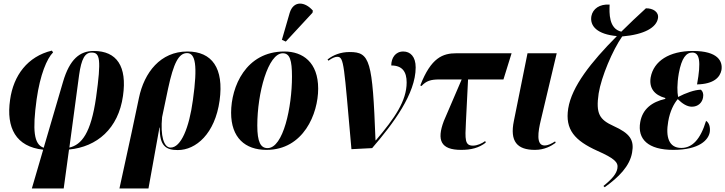

<svg xmlns="http://www.w3.org/2000/svg" viewBox="-20 -837 4098 1085"><path d="M160 228H340L370 8C528 -7 649 -110 675 -295C699 -462 640 -549 510 -549C432 -549 374 -504 336 -374L227 -2C171 -21 163 -100 187 -276C207 -416 245 -506 280 -541L273 -551C136 -518 56 -411 37 -273C14 -114 70 -8 224 9ZM427 -413C440 -505 460 -540 498 -540C545 -540 553 -502 523 -287C494 -84 441 -19 372 -3Z M655 228H819L881 -116H883C881 -11 919 11 985 11C1087 11 1195 -81 1221 -269C1246 -452 1178 -546 1039 -546C887 -546 795 -428 765 -283L724 -89ZM944 -3C905 -3 886 -70 896 -175L930 -337C961 -481 990 -537 1037 -537C1084 -537 1098 -470 1070 -271C1049 -115 1003 -3 944 -3Z M1595 -602 1746 -765 1748 -777C1704 -828 1639 -836 1617 -764L1573 -612ZM1486 10C1695 10 1778 -194 1778 -336C1778 -485 1691 -546 1587 -546C1369 -546 1286 -347 1286 -200C1286 -59 1365 10 1486 10ZM1492 0C1453 0 1434 -34 1434 -128C1434 -312 1495 -536 1578 -536C1618 -536 1630 -497 1630 -404C1630 -232 1581 0 1492 0Z M1966 6 2083 0C2202 -138 2329 -307 2329 -456C2329 -518 2298 -546 2259 -546C2214 -546 2191 -509 2191 -467C2254 -467 2278 -431 2278 -371C2278 -267 2211 -170 2104 -44H2102C2085 -496 2071 -543 1956 -543C1904 -543 1863 -526 1831 -501L1836 -494C1859 -511 1875 -516 1886 -516C1925 -516 1923 -474 1966 6Z M2586 10C2642 10 2686 -1 2725 -31L2722 -40C2705 -27 2677 -14 2653 -14C2606 -14 2608 -49 2613 -148L2625 -388H2825L2871 -536H2559C2483 -536 2416 -512 2355 -354L2362 -351C2389 -380 2414 -388 2463 -388H2589L2488 -153C2447 -44 2471 10 2586 10Z M3003 10C3057 10 3095 -12 3120 -30L3117 -38C3096 -25 3078 -15 3057 -15C3008 -15 3021 -95 3036 -157L3126 -536H2961L2884 -154C2860 -38 2902 10 3003 10Z M3397 221C3476 165 3539 102 3552 25C3565 -46 3540 -83 3447 -125C3368 -161 3346 -194 3363 -309C3378 -403 3442 -554 3496 -631C3623 -642 3689 -682 3698 -733C3705 -770 3669 -791 3630 -790C3581 -745 3534 -701 3491 -658C3420 -675 3423 -763 3425 -811C3368 -815 3330 -787 3322 -746C3312 -689 3356 -643 3466 -633C3319 -485 3211 -348 3191 -224C3172 -104 3229 -42 3355 15C3452 58 3475 80 3469 114C3464 144 3442 172 3390 214Z M3785 10C3933 10 3984 -47 3991 -91C3995 -118 3987 -144 3970 -154C3938 -49 3892 -1 3830 -1C3759 -1 3741 -64 3756 -150C3766 -210 3789 -252 3810 -277C3835 -252 3862 -234 3890 -234C3925 -234 3948 -257 3953 -286C3957 -307 3951 -321 3941 -330C3906 -330 3854 -311 3812 -289C3807 -317 3805 -359 3816 -423C3832 -510 3858 -540 3892 -540C3933 -540 3943 -491 3919 -360C4015 -362 4049 -401 4057 -441C4065 -491 4037 -549 3896 -549C3762 -549 3674 -492 3657 -400C3647 -340 3677 -300 3740 -283L3739 -278C3664 -261 3611 -221 3598 -147C3581 -51 3642 10 3785 10Z"/></svg>

Font: Noto Serif Display Condensed ExtraBold
Style: Italic
Weight: 800
Width: 3
Italic angle: -12°
Designer: Monotype Design Team
Foundry: Monotype Imaging Inc.
Version: Version 2.009